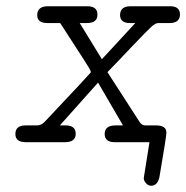

<svg xmlns="http://www.w3.org/2000/svg" viewBox="-20 -451 591 609"><path d="M28.8 -25.9Q28.8 -52.7 60.1 -53.2H97.2Q110.4 -53.2 121.1 -64Q265.1 -216.8 267.1 -220.2Q268.1 -221.2 268.1 -223.1Q268.1 -228 245.1 -263.2Q208 -320.3 170.9 -377.9H130.9Q97.7 -377.9 98.1 -402.8Q98.1 -430.7 130.9 -431.2H256.8Q289.1 -431.2 289.1 -404.8Q289.1 -377.9 255.9 -377.9H232.9L303.2 -263.2L409.2 -377.9H392.1Q361.3 -377.9 360.8 -402.8Q360.8 -430.7 393.1 -431.2H520Q550.8 -431.2 550.8 -404.8Q550.8 -377.9 517.1 -377.9H481.9Q473.1 -377.9 460 -366Q446.8 -354 397 -301.8Q353 -254.9 320.8 -222.2L422.9 -64Q430.7 -52.7 440.9 -53.2H475.1Q508.3 -53.2 507.8 -29.8Q507.8 -18.6 485.8 109.9Q480 137.7 460 138.2Q450.2 138.2 443.1 130.1Q436 122.1 436 113.8Q436 110.8 454.1 0H344.2Q312 0 312 -25.9Q312 -52.7 345.2 -53.2H370.1L291 -189L169.9 -53.2H189Q219.7 -53.2 220.2 -26.9Q220.2 0 186 0H62Q28.8 0 28.8 -25.9Z"/></svg>

Font: CMU Typewriter Text
Style: LightOblique
Weight: 200
Italic angle: -9.46001°
Version: Version 0.7.0